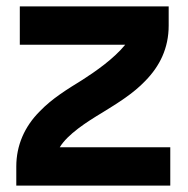

<svg xmlns="http://www.w3.org/2000/svg" viewBox="-20 -581 588 601"><path d="M167 -120H513V0H31V-60C31 -126 57 -185 104 -232C142 -272 191 -302 238 -331C280 -358 336 -397 372 -441H42V-561H508V-501C508 -430 480 -374 435 -328C397 -288 348 -258 301 -229C251 -199 192 -161 167 -120Z"/></svg>

Font: Swile Sans
Style: Bold
Weight: 700
Designer: Lord
Foundry: Lord
Version: Version 1.477;FEAKit 1.0